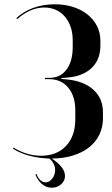

<svg xmlns="http://www.w3.org/2000/svg" viewBox="-20 -729 521 895"><path d="M220 10Q168 10 121 -2Q74 -14 40 -36L43 -41Q74 -22 106.5 -12.5Q139 -3 171 -3Q245 -3 288 -49Q331 -95 331 -173V-215Q331 -281 298 -320.5Q265 -360 210 -360H190L189 -366H210Q261 -366 290 -404.5Q319 -443 319 -511V-540Q319 -575 309.5 -603Q300 -631 282.5 -651.5Q265 -672 240.5 -683Q216 -694 186 -694Q154 -694 121.5 -680Q89 -666 61 -640L56 -644Q88 -675 134.5 -692Q181 -709 235 -709Q282 -709 321 -696.5Q360 -684 388 -661.5Q416 -639 432 -608Q448 -577 448 -539V-517Q448 -450 406 -411Q364 -372 289 -367L266 -365V-361L289 -359Q369 -352 414.5 -311.5Q460 -271 460 -205V-179Q460 -136 443 -101Q426 -66 394.5 -41.5Q363 -17 318.5 -3.5Q274 10 220 10ZM150 82Q158 103 169.5 112Q181 121 192 121Q210 121 223.5 103.5Q237 86 237 63Q237 47 228 31Q219 15 199 2H209Q244 23 263.5 45.5Q283 68 283 91Q283 114 265 130Q247 146 221 146Q197 146 177 130Q157 114 145 85Z"/></svg>

Font: Moniqa Black Display
Style: Regular
Weight: 900
Designer: Rajesh Rajput
Foundry: Rajesh Rajput
Version: Version 1.000